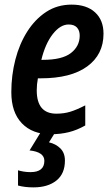

<svg xmlns="http://www.w3.org/2000/svg" viewBox="-20 -571 485 831"><path d="M199 10Q120 10 74.5 -37.5Q29 -85 29 -172Q29 -245 46.5 -313Q64 -381 98 -434.5Q132 -488 180 -519.5Q228 -551 290 -551Q355 -551 391.5 -517.5Q428 -484 428 -425Q428 -335 357.5 -283.5Q287 -232 156 -232H144Q139 -206 139 -180Q139 -79 224 -79Q257 -79 284.5 -87.5Q312 -96 349 -115V-28Q314 -8 278 1Q242 10 199 10ZM166 -312Q249 -312 287 -341.5Q325 -371 325 -417Q325 -439 313 -452Q301 -465 277 -465Q241 -465 208.5 -423.5Q176 -382 159 -312ZM125 240Q87 240 58 232V166Q67 169 81.5 171.5Q96 174 112 174Q172 174 172 125Q172 87 108 80L157 0H220L192 45Q222 52 241.5 71.5Q261 91 261 124Q261 181 224 210.5Q187 240 125 240Z"/></svg>

Font: Noto Sans Condensed SemiBold
Style: Italic
Weight: 600
Width: 3
Italic angle: -12°
Designer: Monotype Design Team
Foundry: Monotype Imaging Inc.
Version: Version 2.013; ttfautohint (v1.8.4.7-5d5b)